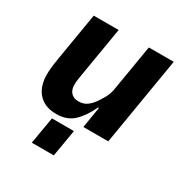

<svg xmlns="http://www.w3.org/2000/svg" viewBox="-166 -645 932 975"><g transform="rotate(30 300.0 -158.0)"><path d="M189 12Q151 12 124.5 0Q98 -12 81 -32.5Q64 -53 56 -80Q48 -107 48 -137Q48 -159 50.5 -182Q53 -205 59 -241L105 -516H251L202 -224Q200 -210 197.5 -195Q195 -180 195 -161Q195 -151 198 -140Q201 -129 208 -120Q215 -111 226.5 -105.5Q238 -100 255 -100Q281 -100 300 -112Q319 -124 336 -147Q347 -162 362.5 -188.5Q378 -215 383 -247L428 -516H574L488 0H342L362 -123H357Q328 -60 289.5 -24Q251 12 189 12ZM182 42H311L284 200H155Z"/></g></svg>

Font: IBM Plex Mono
Style: Bold Italic
Weight: 700
Italic angle: -9°
Monospace: yes
Designer: Mike Abbink, Paul van der Laan, Pieter van Rosmalen
Foundry: Bold Monday
Version: Version 2.3